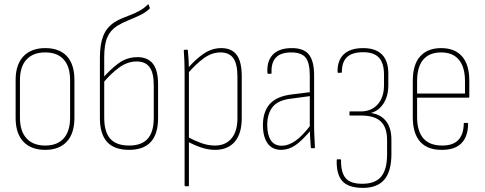

<svg xmlns="http://www.w3.org/2000/svg" viewBox="-20 -721 2359 934"><path d="M200 8Q131 8 93.5 -32Q56 -72 56 -147V-332Q56 -407 94 -447Q132 -487 200 -487Q269 -487 305.5 -447.5Q342 -408 342 -332V-147Q342 -72 305 -32Q268 8 200 8ZM200 -13Q259 -13 290 -48Q321 -83 321 -149V-330Q321 -397 290 -431.5Q259 -466 200 -466Q141 -466 109 -431.5Q77 -397 77 -330V-149Q77 -83 109 -48Q141 -13 200 -13Z M608 8Q536 8 501 -30.5Q466 -69 466 -147V-441Q466 -506 482.5 -547Q499 -588 537 -613Q554 -624 575 -632.5Q596 -641 618 -649.5Q640 -658 660.5 -669.5Q681 -681 699 -699Q701 -701 701.5 -700.5Q702 -700 703 -698L708 -685Q709 -684 709 -682Q709 -680 707 -678Q688 -660 661 -647Q634 -634 605 -622.5Q576 -611 550 -595Q517 -574 502 -539.5Q487 -505 487 -443V-148Q487 -79 516.5 -46Q546 -13 608 -13Q669 -13 698.5 -46Q728 -79 728 -148V-306Q728 -367 707.5 -394.5Q687 -422 645 -422Q600 -422 559 -392Q518 -362 481 -317V-342Q516 -383 556.5 -413Q597 -443 649 -443Q698 -443 723.5 -411.5Q749 -380 749 -310V-147Q749 -69 713.5 -30.5Q678 8 608 8Z M1026 8Q995 8 960.5 -3Q926 -14 892 -33V-55Q926 -37 959 -25Q992 -13 1026 -13Q1077 -13 1106 -47.5Q1135 -82 1135 -146V-348Q1135 -410 1115 -438Q1095 -466 1052 -466Q1010 -466 970.5 -437Q931 -408 891 -361V-386Q930 -432 970.5 -459.5Q1011 -487 1056 -487Q1107 -487 1131.5 -454Q1156 -421 1156 -350V-146Q1156 -71 1122 -31.5Q1088 8 1026 8ZM882 185Q878 185 878 181V-369Q878 -395 877 -422.5Q876 -450 874 -475Q874 -479 878 -479H891Q894 -479 894 -475Q896 -452 897.5 -427.5Q899 -403 899 -387V-380V181Q899 185 896 185Z M1496 0Q1493 0 1492 -4Q1490 -30 1488.5 -55Q1487 -80 1487 -99V-104V-353Q1487 -415 1467 -440.5Q1447 -466 1396 -466Q1296 -466 1301 -366Q1301 -362 1298 -362H1284Q1281 -362 1281 -366Q1277 -423 1306.5 -454.5Q1336 -486 1396 -487Q1456 -488 1482 -456.5Q1508 -425 1508 -354V-111Q1508 -83 1509.5 -56Q1511 -29 1512 -4Q1512 0 1509 0ZM1348 8Q1304 8 1281.5 -24Q1259 -56 1259 -112Q1259 -176 1291 -213.5Q1323 -251 1394 -261L1492 -273V-254L1395 -241Q1333 -234 1306.5 -201Q1280 -168 1280 -113Q1280 -65 1297.5 -38.5Q1315 -12 1351 -12Q1382 -12 1416.5 -35.5Q1451 -59 1494 -116V-90Q1448 -35 1415.5 -13.5Q1383 8 1348 8Z M1742 193Q1674 192 1645 159.5Q1616 127 1618 58Q1618 54 1621 54H1636Q1639 54 1639 57Q1638 117 1661 145Q1684 173 1742 173Q1805 173 1834 138.5Q1863 104 1863 29V-39Q1863 -101 1832.5 -130Q1802 -159 1736 -159H1683Q1681 -159 1680.5 -160Q1680 -161 1680 -162V-176Q1680 -178 1680.5 -178.5Q1681 -179 1683 -179H1735Q1787 -179 1817.5 -213.5Q1848 -248 1848 -306V-358Q1848 -414 1823.5 -440.5Q1799 -467 1747 -467Q1693 -467 1668 -443Q1643 -419 1643 -371Q1643 -369 1642 -368Q1641 -367 1640 -367H1625Q1622 -367 1622 -371Q1621 -427 1652.5 -457Q1684 -487 1747 -487Q1807 -487 1838 -456Q1869 -425 1869 -363V-306Q1869 -255 1846.5 -219Q1824 -183 1786 -172V-171Q1833 -164 1858.5 -131Q1884 -98 1884 -42V29Q1884 113 1849 153.5Q1814 194 1742 193Z M2131 8Q2061 9 2024.5 -31Q1988 -71 1988 -151V-327Q1988 -408 2024.5 -447.5Q2061 -487 2126 -487Q2192 -487 2227.5 -447Q2263 -407 2263 -328V-250Q2263 -246 2260 -246H2009V-152Q2009 -83 2039.5 -48Q2070 -13 2131 -13Q2184 -13 2209.5 -40Q2235 -67 2236 -119Q2236 -123 2238 -123H2253Q2256 -123 2257 -120Q2257 -57 2225 -24.5Q2193 8 2131 8ZM2009 -266H2242V-326Q2242 -394 2212.5 -430Q2183 -466 2126 -466Q2069 -466 2039 -431Q2009 -396 2009 -326Z"/></svg>

Font: Sofia Sans Condensed Thin
Style: Regular
Weight: 250
Version: Version 4.100